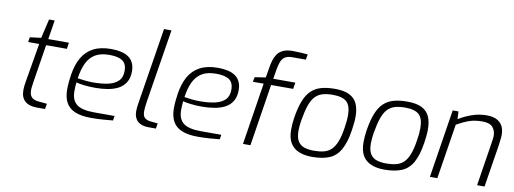

<svg xmlns="http://www.w3.org/2000/svg" viewBox="-61 -1118 3948 1474"><g transform="rotate(10 1912.5 -381.5)"><path d="M264 0Q201 0 169.5 -29Q138 -58 138 -111Q138 -133 140.5 -153.5Q143 -174 147 -195L196 -484H110L116 -522L203 -533L238 -682H282L258 -533H419L412 -484H250L204 -195Q202 -179 199 -159.5Q196 -140 196 -122Q196 -87 214 -69Q232 -51 270 -48L334 -42L327 0Z M686 6Q609 6 560.5 -14.5Q512 -35 490 -76Q468 -117 468 -177Q468 -208 471 -237Q474 -266 478 -293Q490 -372 521.5 -427.5Q553 -483 608.5 -512.5Q664 -542 747 -542Q790 -542 824 -534.5Q858 -527 882.5 -510.5Q907 -494 920.5 -466.5Q934 -439 934 -400Q934 -348 912.5 -313.5Q891 -279 855 -260.5Q819 -242 773 -234.5Q727 -227 679 -227Q629 -227 589 -232Q549 -237 529 -243Q527 -226 526 -208.5Q525 -191 525 -174Q525 -104 566 -72Q607 -40 703 -40H862L856 -4Q827 -1 780.5 2.5Q734 6 686 6ZM655 -265Q721 -265 771 -276Q821 -287 849.5 -315Q878 -343 878 -394Q878 -449 844.5 -472Q811 -495 743 -495Q673 -495 631 -469Q589 -443 566 -394.5Q543 -346 533 -276Q557 -272 589.5 -268.5Q622 -265 655 -265Z M1133 0Q1078 0 1048.5 -27Q1019 -54 1019 -103Q1019 -124 1021.5 -144Q1024 -164 1027 -181L1120 -763H1178L1087 -195Q1086 -186 1084 -172Q1082 -158 1080.5 -144Q1079 -130 1079 -115Q1079 -79 1095.5 -64.5Q1112 -50 1141 -47L1198 -41L1191 0Z M1518 6Q1441 6 1392.5 -14.5Q1344 -35 1322 -76Q1300 -117 1300 -177Q1300 -208 1303 -237Q1306 -266 1310 -293Q1322 -372 1353.5 -427.5Q1385 -483 1440.5 -512.5Q1496 -542 1579 -542Q1622 -542 1656 -534.5Q1690 -527 1714.5 -510.5Q1739 -494 1752.5 -466.5Q1766 -439 1766 -400Q1766 -348 1744.5 -313.5Q1723 -279 1687 -260.5Q1651 -242 1605 -234.5Q1559 -227 1511 -227Q1461 -227 1421 -232Q1381 -237 1361 -243Q1359 -226 1358 -208.5Q1357 -191 1357 -174Q1357 -104 1398 -72Q1439 -40 1535 -40H1694L1688 -4Q1659 -1 1612.5 2.5Q1566 6 1518 6ZM1487 -265Q1553 -265 1603 -276Q1653 -287 1681.5 -315Q1710 -343 1710 -394Q1710 -449 1676.5 -472Q1643 -495 1575 -495Q1505 -495 1463 -469Q1421 -443 1398 -394.5Q1375 -346 1365 -276Q1389 -272 1421.5 -268.5Q1454 -265 1487 -265Z M1870 0 1946 -483H1862L1869 -520L1954 -533L1968 -616Q1972 -641 1979.5 -667.5Q1987 -694 2002.5 -717.5Q2018 -741 2047 -755Q2076 -769 2123 -769Q2152 -769 2183.5 -767Q2215 -765 2240 -763L2233 -721H2128Q2090 -721 2069.5 -707Q2049 -693 2039.5 -667Q2030 -641 2024 -605L2012 -533H2184L2176 -483H2004L1928 0Z M2407 6Q2350 6 2306.5 -11.5Q2263 -29 2239 -68Q2215 -107 2215 -173Q2215 -197 2217 -220.5Q2219 -244 2223 -270Q2236 -350 2257 -402Q2278 -454 2310 -484Q2342 -514 2387 -526.5Q2432 -539 2493 -539Q2564 -539 2606 -518Q2648 -497 2666.5 -456Q2685 -415 2685 -354Q2685 -330 2682 -303.5Q2679 -277 2675 -248Q2660 -151 2628.5 -95Q2597 -39 2543.5 -16.5Q2490 6 2407 6ZM2415 -43Q2458 -43 2491.5 -51.5Q2525 -60 2549 -82.5Q2573 -105 2590 -148Q2607 -191 2617 -259Q2622 -288 2624 -311.5Q2626 -335 2626 -355Q2626 -429 2593.5 -460Q2561 -491 2484 -491Q2438 -491 2404.5 -481Q2371 -471 2347.5 -446Q2324 -421 2308 -375.5Q2292 -330 2280 -259Q2276 -235 2274 -214Q2272 -193 2272 -175Q2272 -120 2290.5 -91.5Q2309 -63 2341 -53Q2373 -43 2415 -43Z M2971 6Q2914 6 2870.5 -11.5Q2827 -29 2803 -68Q2779 -107 2779 -173Q2779 -197 2781 -220.5Q2783 -244 2787 -270Q2800 -350 2821 -402Q2842 -454 2874 -484Q2906 -514 2951 -526.5Q2996 -539 3057 -539Q3128 -539 3170 -518Q3212 -497 3230.5 -456Q3249 -415 3249 -354Q3249 -330 3246 -303.5Q3243 -277 3239 -248Q3224 -151 3192.5 -95Q3161 -39 3107.5 -16.5Q3054 6 2971 6ZM2979 -43Q3022 -43 3055.5 -51.5Q3089 -60 3113 -82.5Q3137 -105 3154 -148Q3171 -191 3181 -259Q3186 -288 3188 -311.5Q3190 -335 3190 -355Q3190 -429 3157.5 -460Q3125 -491 3048 -491Q3002 -491 2968.5 -481Q2935 -471 2911.5 -446Q2888 -421 2872 -375.5Q2856 -330 2844 -259Q2840 -235 2838 -214Q2836 -193 2836 -175Q2836 -120 2854.5 -91.5Q2873 -63 2905 -53Q2937 -43 2979 -43Z M3327 0 3411 -533H3456L3459 -473Q3505 -502 3560.5 -521.5Q3616 -541 3676 -541Q3726 -541 3756.5 -524Q3787 -507 3800.5 -478.5Q3814 -450 3814 -414Q3814 -402 3812.5 -385.5Q3811 -369 3805 -326L3753 0H3695L3746 -324Q3751 -358 3753 -371.5Q3755 -385 3755 -394Q3755 -434 3732 -461.5Q3709 -489 3650 -489Q3592 -489 3548 -473.5Q3504 -458 3453 -429L3385 0Z"/></g></svg>

Font: Exo Thin Light
Style: Italic
Weight: 300
Italic angle: -9°
Version: Version 2.000